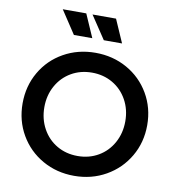

<svg xmlns="http://www.w3.org/2000/svg" viewBox="-103 -1078 1084 1182"><g transform="rotate(10 439.0 -487.0)"><path d="M50 -373Q50 -481 101 -569Q152 -657 241 -707Q330 -757 439 -757Q548 -757 637 -707Q726 -657 777.5 -569Q829 -481 829 -373Q829 -265 777.5 -177Q726 -89 637 -38.5Q548 12 439 12Q330 12 241 -38.5Q152 -89 101 -177Q50 -265 50 -373ZM439 -112Q511 -112 568.5 -145.5Q626 -179 659 -239Q692 -299 692 -373Q692 -447 659 -506.5Q626 -566 568.5 -599.5Q511 -633 439 -633Q367 -633 309.5 -599.5Q252 -566 219 -506.5Q186 -447 186 -373Q186 -299 219 -239Q252 -179 309.5 -145.5Q367 -112 439 -112ZM379 -986H526L589 -842H475ZM340 -986 403 -842H288L193 -986Z"/></g></svg>

Font: Eudoxus Sans
Style: Bold
Weight: 700
Designer: Stijn de Vries
Foundry: tokotype
Version: Version 2.005